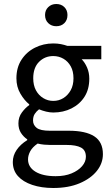

<svg xmlns="http://www.w3.org/2000/svg" viewBox="-20 -716 546 959"><path d="M246 223Q187 223 141 207.5Q95 192 69.5 163.5Q44 135 44 93Q44 61 63 33Q82 5 116 -16V-20Q97 -33 84.5 -52.5Q72 -72 72 -100Q72 -131 89.5 -154.5Q107 -178 126 -191V-195Q102 -214 82 -248Q62 -282 62 -325Q62 -379 87.5 -418Q113 -457 155 -478Q197 -499 246 -499Q267 -499 284.5 -495.5Q302 -492 316 -487H486V-420H388Q404 -404 415 -378.5Q426 -353 426 -323Q426 -270 402 -232.5Q378 -195 337 -174.5Q296 -154 246 -154Q229 -154 210.5 -158.5Q192 -163 175 -170Q162 -160 153.5 -147Q145 -134 145 -114Q145 -92 163 -77.5Q181 -63 229 -63H323Q408 -63 451 -35Q494 -7 494 54Q494 100 463.5 138Q433 176 377.5 199.5Q322 223 246 223ZM258 164Q304 164 337.5 150Q371 136 390 114Q409 92 409 67Q409 34 384.5 21Q360 8 313 8H231Q217 8 200.5 6.5Q184 5 168 1Q142 19 131 39.5Q120 60 120 80Q120 119 157 141.5Q194 164 258 164ZM246 -212Q274 -212 296.5 -226Q319 -240 333 -265Q347 -290 347 -325Q347 -360 333.5 -384.5Q320 -409 297 -422.5Q274 -436 246 -436Q204 -436 175 -407Q146 -378 146 -325Q146 -290 159.5 -265Q173 -240 196 -226Q219 -212 246 -212ZM261 -585Q237 -585 221 -600.5Q205 -616 205 -641Q205 -665 221 -680.5Q237 -696 261 -696Q286 -696 301.5 -680.5Q317 -665 317 -641Q317 -616 301.5 -600.5Q286 -585 261 -585Z"/></svg>

Font: Assistant Medium
Style: Regular
Weight: 500
Designer: Hebrew By Ben Nathan, Latin by Paul Hunt
Version: Version 3.000